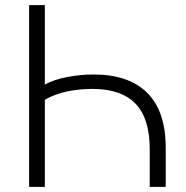

<svg xmlns="http://www.w3.org/2000/svg" viewBox="-20 -725 723 745"><path d="M93 0V-705H154V-397Q189 -416 240 -426Q291 -436 343 -436Q480 -436 551.5 -364.5Q623 -293 623 -152V0H561V-146Q561 -266 505.5 -323Q450 -380 339 -380Q289 -380 242 -370.5Q195 -361 154 -338V0Z"/></svg>

Font: Winston Light
Style: Regular
Weight: 300
Designer: Original fonts by Vernon Adams / Changes by Cristiano Sobral
Foundry: Original fonts by Vernon Adams / Changes by Cristiano Sobral
Version: Version 2.503;July 17, 2020;FontCreator 13.0.0.2655 64-bit